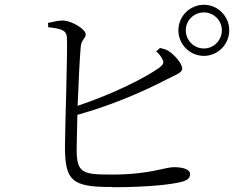

<svg xmlns="http://www.w3.org/2000/svg" viewBox="-20 -789 1040 804"><path d="M834 -555C892 -555 940 -603 940 -662C940 -721 892 -769 834 -769C775 -769 727 -721 727 -662C727 -603 775 -555 834 -555ZM834 -586C792 -586 758 -620 758 -662C758 -704 792 -737 834 -737C875 -737 909 -704 909 -662C909 -620 875 -586 834 -586ZM450 -5C610 -5 708 -18 746 -29C764 -35 776 -43 776 -60C776 -79 748 -89 708 -89C670 -89 608 -58 448 -58C325 -58 301 -64 301 -165L304 -308C470 -354 612 -422 679 -457C716 -476 743 -484 743 -502C743 -522 712 -558 688 -574C678 -581 665 -585 650 -588L634 -574C644 -565 654 -554 659 -543C668 -527 665 -520 648 -506C582 -459 446 -393 305 -346C309 -444 314 -551 318 -593C321 -625 339 -628 339 -645C339 -666 284 -700 247 -703C227 -704 204 -698 181 -693L182 -675C236 -669 257 -663 260 -634C264 -584 252 -249 252 -172C253 -33 280 -5 450 -6Z"/></svg>

Font: Source Han Serif CN Light
Style: Regular
Weight: 300
Designer: Ryoko NISHIZUKA 西塚涼子 (kana & ideographs); Frank Grießhammer (Latin, Greek & Cyrillic); Wenlong ZHANG 张文龙 (bopomofo); San
Foundry: Adobe
Version: Version 2.003;hotconv 1.1.1;makeotfexe 2.6.0